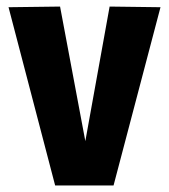

<svg xmlns="http://www.w3.org/2000/svg" viewBox="-20 -565 515 585"><path d="M148 0 6 -543 163 -545 240 -135 314 -545 469 -543 326 0Z"/></svg>

Font: Georama SemiCondensed
Style: Bold
Weight: 700
Width: 4
Designer: Jean-Baptiste Levee
Foundry: Production Type
Version: Version 1.000